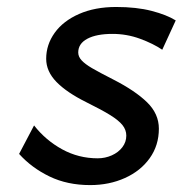

<svg xmlns="http://www.w3.org/2000/svg" viewBox="-20 -518 523 550"><path d="M302.2 -420.9Q256.3 -420.9 230.2 -407Q204.1 -393.1 204.1 -367.7Q204.1 -355.5 213.9 -345Q223.6 -334.5 243.2 -323Q262.7 -311.5 305.7 -289.6Q367.7 -257.8 401.4 -224.9Q435.1 -191.9 435.1 -149.4Q435.1 -101.6 408.9 -64.9Q382.8 -28.3 337.9 -8.1Q293 12.2 238.3 12.2Q172.9 12.2 121.8 -12.5Q70.8 -37.1 34.7 -77.1L77.6 -158.7Q110.8 -116.2 158 -90.3Q205.1 -64.5 259.8 -64.5Q281.2 -64.5 300.3 -73Q319.3 -81.5 330.6 -96.4Q341.8 -111.3 341.8 -129.4Q341.8 -146 330.8 -159.7Q319.8 -173.3 295.9 -188.2Q272 -203.1 227.5 -225.1Q171.4 -252.9 141.8 -283.2Q112.3 -313.5 112.3 -349.6Q112.3 -390.1 136.7 -424.1Q161.1 -458 206.5 -478Q252 -498 312.5 -498Q371.1 -498 414.3 -486.8Q457.5 -475.6 483.4 -459.5L444.8 -375.5Q418.9 -393.1 381.1 -407Q343.3 -420.9 302.2 -420.9Z"/></svg>

Font: Lesson One
Style: Italic
Weight: 400
Italic angle: -14°
Designer: But Ko, Victor Gaultney, Annie Olsen, Julie Remington, Don Collingsworth, Eric Hays, Becca Hirsbrunner
Version: Version 1.100